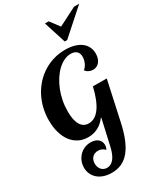

<svg xmlns="http://www.w3.org/2000/svg" viewBox="-286 -1108 1218 1423"><g transform="rotate(-30 323.0 -396.5)"><path d="M545.9 -418 472.7 -82Q456.5 -7.3 434.1 47.1Q411.6 101.6 382.1 137.2Q352.5 172.9 314.9 189.9Q277.3 207 231 207Q194.3 207 164.6 197.3Q134.8 187.5 113.5 169.4Q92.3 151.4 80.6 126.2Q68.8 101.1 68.8 70.8Q68.8 41.5 79.3 16.4Q89.8 -8.8 107.9 -27.6Q126 -46.4 150.6 -57.1Q175.3 -67.9 203.6 -67.9Q242.2 -67.9 265.4 -49.3Q288.6 -30.8 288.6 1Q288.6 24.4 277.8 39.1Q268.6 26.9 253.2 20Q237.8 13.2 220.7 13.2Q205.6 13.2 193.1 18.3Q180.7 23.4 171.6 33Q162.6 42.5 157.7 55.7Q152.8 68.8 152.8 85Q152.8 100.6 157.7 114Q162.6 127.4 171.1 137Q179.7 146.5 191.7 151.9Q203.6 157.2 217.8 157.2Q252.4 157.2 277.3 126.2Q302.2 95.2 315.9 34.2L365.7 -187H361.8Q334.5 -149.4 296.1 -129.2Q257.8 -108.9 211.9 -108.9Q167.5 -108.9 131.8 -126.7Q96.2 -144.5 71 -177.5Q45.9 -210.4 32.2 -257.3Q18.6 -304.2 18.6 -361.8Q18.6 -417.5 31.2 -468.5Q43.9 -519.5 67.4 -563.5Q90.8 -607.4 123.8 -643.1Q156.7 -678.7 197.5 -704.1Q238.3 -729.5 285.2 -743.2Q332 -756.8 383.8 -756.8Q426.3 -756.8 460.4 -747.3Q494.6 -737.8 518.6 -720Q542.5 -702.1 555.2 -676.5Q567.9 -650.9 567.9 -619.1Q567.9 -597.7 562.3 -580.1Q556.6 -562.5 546.6 -550Q536.6 -537.6 522.5 -530.8Q508.3 -523.9 491.7 -523.9Q473.1 -523.9 456.5 -532Q439.9 -540 428.7 -555.2Q437.5 -561 445.3 -571Q453.1 -581.1 459 -593.5Q464.8 -606 468.3 -619.6Q471.7 -633.3 471.7 -647Q471.7 -677.2 454.3 -693.6Q437 -710 404.8 -710Q375 -710 346.2 -696Q317.4 -682.1 291.7 -657.7Q266.1 -633.3 244.1 -599.4Q222.2 -565.4 206.3 -525.6Q190.4 -485.8 181.6 -441.2Q172.9 -396.5 172.9 -350.1Q172.9 -274.4 196.5 -235.1Q220.2 -195.8 265.6 -195.8Q320.3 -195.8 361.1 -252.2Q401.9 -308.6 427.7 -418.9ZM434.1 -811H413.1L353 -1000H384.8L444.8 -919.9L602.1 -1000H646Z"/></g></svg>

Font: Lobster
Style: Regular
Weight: 400
Designer: Pablo Impallari
Foundry: Pablo Impallari
Version: Version 1.007; ttfautohint (v1.1) -l 8 -r 50 -G 50 -x 14 -D 